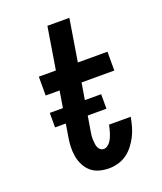

<svg xmlns="http://www.w3.org/2000/svg" viewBox="-138 -824 775 920"><g transform="rotate(-20 250.0 -363.5)"><path d="M259 8Q234 8 210 1.5Q186 -5 168 -20.5Q150 -36 139 -58Q128 -80 124 -104Q120 -128 121 -153.5Q122 -179 127 -205L163 -424H92V-520H179L214 -735H326L291 -520H442V-424H275L236 -189Q234 -179 233 -169Q232 -159 232.5 -148.5Q233 -138 234 -128Q235 -118 238.5 -109Q242 -100 249.5 -94Q257 -88 267 -88Q277 -88 286 -94.5Q295 -101 301 -109.5Q307 -118 311.5 -128Q316 -138 319 -147.5Q322 -157 324.5 -167Q327 -177 329 -186V-189H440L439 -183Q435 -161 428.5 -138.5Q422 -116 411 -94.5Q400 -73 384.5 -53Q369 -33 349 -19Q329 -5 305.5 1.5Q282 8 259 8ZM82 -265V-339H344V-265Z"/></g></svg>

Font: Iosevka Term Curly Oblique
Style: Bold
Weight: 700
Italic angle: -9°
Designer: Belleve Invis
Foundry: Belleve Invis
Version: Version 32.3.0